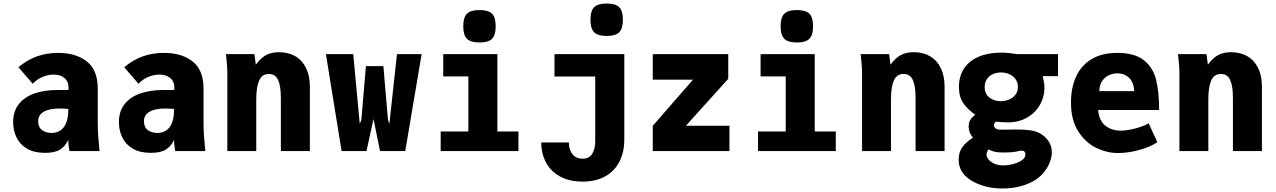

<svg xmlns="http://www.w3.org/2000/svg" viewBox="-20 -857 7240 1089"><path d="M54.5 -164.5Q54.5 -227 87.8 -267.8Q121 -308.5 177.2 -327.5Q233.5 -346.5 304.5 -346.5H368.5V-364Q368.5 -395.5 345.2 -414.8Q322 -434 283.5 -434Q254.5 -434 223.2 -421.8Q192 -409.5 165.5 -382L84.5 -475.5Q135.5 -518.5 191 -537.8Q246.5 -557 309 -557Q411 -557 472.8 -508.2Q534.5 -459.5 534.5 -354V-161Q534.5 -121 537 -85.5Q539.5 -50 544.5 0H374Q370.5 -18 369 -31.8Q367.5 -45.5 367.5 -64Q351 -28 321.2 -9Q291.5 10 235.5 10Q174 10 133.5 -13.8Q93 -37.5 73.8 -77Q54.5 -116.5 54.5 -164.5ZM367.5 -239Q342.5 -241.5 317 -241.5Q259 -241.5 227.8 -223Q196.5 -204.5 196.5 -169.5Q196.5 -135.5 218.5 -119.2Q240.5 -103 272.5 -103Q317.5 -103 342.5 -136.5Q367.5 -170 367.5 -239Z M654.5 -164.5Q654.5 -227 687.8 -267.8Q721 -308.5 777.2 -327.5Q833.5 -346.5 904.5 -346.5H968.5V-364Q968.5 -395.5 945.2 -414.8Q922 -434 883.5 -434Q854.5 -434 823.2 -421.8Q792 -409.5 765.5 -382L684.5 -475.5Q735.5 -518.5 791 -537.8Q846.5 -557 909 -557Q1011 -557 1072.8 -508.2Q1134.5 -459.5 1134.5 -354V-161Q1134.5 -121 1137 -85.5Q1139.5 -50 1144.5 0H974Q970.5 -18 969 -31.8Q967.5 -45.5 967.5 -64Q951 -28 921.2 -9Q891.5 10 835.5 10Q774 10 733.5 -13.8Q693 -37.5 673.8 -77Q654.5 -116.5 654.5 -164.5ZM967.5 -239Q942.5 -241.5 917 -241.5Q859 -241.5 827.8 -223Q796.5 -204.5 796.5 -169.5Q796.5 -135.5 818.5 -119.2Q840.5 -103 872.5 -103Q917.5 -103 942.5 -136.5Q967.5 -170 967.5 -239Z M1261.5 -550H1423L1431 -490Q1458 -528 1488.8 -544.5Q1519.5 -561 1562.5 -561Q1615.5 -561 1655 -538Q1694.5 -515 1716 -471Q1737.5 -427 1737.5 -366V0H1573V-301.5Q1573 -369 1557.5 -403.2Q1542 -437.5 1504.5 -437.5Q1466.5 -437.5 1450 -400.8Q1433.5 -364 1433.5 -293.5V0H1269.5V-437Q1269.5 -486 1261.5 -550Z M1828.5 -550H1983.5L2020.5 -155L2029.5 -177L2055.5 -482H2154.5L2180.5 -177L2188.5 -155L2231.5 -550H2371.5L2278.5 0H2135.5L2098.5 -182L2058.5 0H1917.5Z M2494 -550H2801V-111.5H2920.5V0H2479.5V-111.5H2636.5V-423.5H2494ZM2607.5 -708Q2607.5 -758.5 2628.5 -779.2Q2649.5 -800 2699.5 -800Q2750 -800 2770.8 -779.2Q2791.5 -758.5 2791.5 -708Q2791.5 -658 2770.8 -637Q2750 -616 2699.5 -616Q2649.5 -616 2628.5 -637Q2607.5 -658 2607.5 -708Z M3285 43Q3322.5 43 3339.2 15Q3356 -13 3356 -54V-423H3125V-550H3521V-66Q3521 5.5 3493.5 59.5Q3466 113.5 3412.8 143.2Q3359.5 173 3284 173Q3209.5 173 3156.5 144Q3103.5 115 3076.8 64.5Q3050 14 3050 -49H3206.5Q3206.5 -8.5 3226.5 17.2Q3246.5 43 3285 43ZM3329 -745Q3329 -795.5 3350 -816.2Q3371 -837 3421 -837Q3471.5 -837 3492.2 -816.2Q3513 -795.5 3513 -745Q3513 -695 3492.2 -674Q3471.5 -653 3421 -653Q3371 -653 3350 -674Q3329 -695 3329 -745Z M3682.5 -143.5 3910.5 -405H3682.5V-550H4110.5V-410L3870.5 -144H4117.5V0H3682.5Z M4294 -550H4601V-111.5H4720.5V0H4279.5V-111.5H4436.5V-423.5H4294ZM4407.5 -708Q4407.5 -758.5 4428.5 -779.2Q4449.5 -800 4499.5 -800Q4550 -800 4570.8 -779.2Q4591.5 -758.5 4591.5 -708Q4591.5 -658 4570.8 -637Q4550 -616 4499.5 -616Q4449.5 -616 4428.5 -637Q4407.5 -658 4407.5 -708Z M4861.5 -550H5023L5031 -490Q5058 -528 5088.8 -544.5Q5119.5 -561 5162.5 -561Q5215.5 -561 5255 -538Q5294.5 -515 5316 -471Q5337.5 -427 5337.5 -366V0H5173V-301.5Q5173 -369 5157.5 -403.2Q5142 -437.5 5104.5 -437.5Q5066.5 -437.5 5050 -400.8Q5033.5 -364 5033.5 -293.5V0H4869.5V-437Q4869.5 -486 4861.5 -550Z M5521 183.5Q5417.5 138.5 5417.5 48.5Q5417.5 7 5437.8 -21.8Q5458 -50.5 5498.5 -76.5Q5474 -104.5 5474 -139Q5474 -163 5484 -178Q5494 -193 5511.5 -206.5Q5471 -234 5445 -270Q5419 -306 5419 -364Q5419 -426 5448.8 -469.8Q5478.5 -513.5 5532.5 -536Q5586.5 -558.5 5657.5 -558.5Q5695.5 -558.5 5751.5 -550H5981V-425H5894L5896.5 -414.5Q5904 -384.5 5904 -360.5Q5904 -307 5878 -261.8Q5852 -216.5 5805 -189.8Q5758 -163 5698 -163Q5660.5 -163 5632.5 -167Q5617.5 -162.5 5617.5 -146Q5617.5 -136.5 5626.5 -129Q5635.5 -121.5 5656.5 -121.5L5712.5 -122L5741 -122.5Q5793 -122.5 5824.5 -117.8Q5856 -113 5878.5 -100.5Q5907 -85 5926.5 -57.2Q5946 -29.5 5946 6.5Q5946 33 5934.8 62.2Q5923.5 91.5 5902.8 117.8Q5882 144 5855.5 161.5Q5819.5 185.5 5770.8 198.8Q5722 212 5666 212Q5626.5 212 5591 205.2Q5555.5 198.5 5521 183.5ZM5772 54.5Q5796 40 5796 19Q5796 -2.5 5774.5 -2.5Q5765 -2.5 5743 3Q5730.5 5.5 5714.5 6.8Q5698.5 8 5667.5 8Q5642 8 5624.2 4.2Q5606.5 0.5 5586.5 -9.5Q5575.5 6.5 5575.5 20.5Q5575.5 32.5 5586.2 46.5Q5597 60.5 5618.5 70.8Q5640 81 5671 81Q5698.5 81 5725 74Q5751.5 67 5772 54.5ZM5753.5 -363Q5753.5 -389.5 5740 -408.2Q5726.5 -427 5704.5 -436.5Q5682.5 -446 5657.5 -446Q5632.5 -446 5611.2 -436.5Q5590 -427 5577.5 -408Q5565 -389 5565 -363Q5565 -325 5591.5 -304Q5618 -283 5656.5 -283Q5680.5 -283 5703 -292.2Q5725.5 -301.5 5739.5 -319.8Q5753.5 -338 5753.5 -363ZM5663 -59 5653 -56.5Z M6054.5 -275Q6054.5 -361 6084.2 -424.5Q6114 -488 6172.8 -522.5Q6231.5 -557 6316.5 -557Q6415.5 -557 6467.8 -515.5Q6520 -474 6537.2 -404.8Q6554.5 -335.5 6554.5 -233H6208.5Q6214 -173 6249 -144.5Q6284 -116 6337.5 -116Q6364 -116 6396 -122.8Q6428 -129.5 6455 -139.2Q6482 -149 6495 -158L6544 -51Q6524.5 -36 6488.2 -21.8Q6452 -7.5 6407.2 1.8Q6362.5 11 6319.5 11Q6259 11 6198 -18.2Q6137 -47.5 6095.8 -111.8Q6054.5 -176 6054.5 -275ZM6318.5 -441Q6290 -441 6266.5 -429Q6243 -417 6229.2 -394.2Q6215.5 -371.5 6215.5 -340H6412.5Q6412.5 -369.5 6400.8 -392.5Q6389 -415.5 6367.5 -428.2Q6346 -441 6318.5 -441Z M6661.5 -550H6823L6831 -490Q6858 -528 6888.8 -544.5Q6919.5 -561 6962.5 -561Q7015.5 -561 7055 -538Q7094.5 -515 7116 -471Q7137.5 -427 7137.5 -366V0H6973V-301.5Q6973 -369 6957.5 -403.2Q6942 -437.5 6904.5 -437.5Q6866.5 -437.5 6850 -400.8Q6833.5 -364 6833.5 -293.5V0H6669.5V-437Q6669.5 -486 6661.5 -550Z"/></svg>

Font: JuliaMono Black
Style: Regular
Weight: 900
Monospace: yes
Designer: cormullion
Foundry: corm
Version: Version 0.054; ttfautohint (v1.8.4)